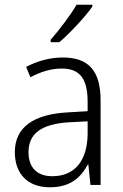

<svg xmlns="http://www.w3.org/2000/svg" viewBox="-20 -836 523 815"><path d="M372 -808V-816H305C279 -771 233 -711 195 -667V-657H232C278 -696 342 -765 372 -808ZM246 -592C190 -592 136 -576 91 -552L109 -508C154 -532 198 -545 242 -545C316 -545 352 -506 352 -403V-364L268 -359C122 -351 43 -296 43 -190C43 -100 96 -41 191 -41C278 -41 322 -81 353 -138H355L364 -51H407V-409C407 -536 356 -592 246 -592ZM274 -317 352 -321V-268C351 -156 299 -88 202 -88C139 -88 101 -123 101 -190C101 -270 157 -310 274 -317Z"/></svg>

Font: Noto Sans Tamil UI SemiCondensed Light
Style: Regular
Weight: 300
Width: 4
Designer: Jelle Bosma - Monotype Design Team
Foundry: Monotype Imaging Inc.
Version: Version 2.004